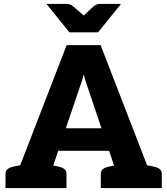

<svg xmlns="http://www.w3.org/2000/svg" viewBox="-20 -959 853 979"><path d="M38 0 320 -729H493L775 0H644Q622 0 607.5 -10.5Q593 -21 588 -37L439 -478Q432 -500 423.5 -524Q415 -548 407 -579Q399 -548 390.5 -525Q382 -502 374 -477L225 -37Q220 -23 205.5 -11.5Q191 0 170 0ZM138 0V-71H260V0ZM228 -190 238 -305H564L574 -190ZM533 0V-71H665V0ZM8 0V-71Q8 -88 18.5 -96.5Q29 -105 47 -109L91 -118L105 0ZM222 0 236 -118 280 -109Q298 -105 308.5 -96.5Q319 -88 319 -71V0ZM494 0V-71Q494 -88 504.5 -96.5Q515 -105 533 -109L577 -118L591 0ZM708 0 722 -118 766 -109Q784 -105 794.5 -96.5Q805 -88 805 -71V0ZM597 -939 480 -794H334L217 -939H320Q338 -939 350 -929L407 -880L460 -929Q464 -933 472.5 -936Q481 -939 490 -939Z"/></svg>

Font: Aleo Black
Style: Regular
Weight: 900
Designer: Alessio Laiso
Foundry: Alessio Laiso
Version: Version 2.001;gftools[0.9.29]